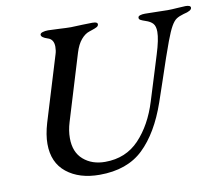

<svg xmlns="http://www.w3.org/2000/svg" viewBox="-75 -744 981 848"><g transform="rotate(-10 415.5 -320.0)"><path d="M102 -160Q102 -201 117 -252L206 -544Q211 -559 211 -577Q211 -611 184 -619Q156 -628 156 -640Q156 -647 167 -650.5Q178 -654 192 -654Q207 -654 241 -652Q275 -650 294 -650Q311 -650 347 -652L390 -653Q416 -653 413 -640Q412 -634 404.5 -630Q397 -626 386 -622.5Q375 -619 370 -617Q351 -611 333.5 -590.5Q316 -570 305 -534L215 -238Q204 -202 204 -168Q204 -105 242.5 -71.5Q281 -38 340 -38Q433 -38 493 -101.5Q553 -165 584 -266L625 -398L646 -466Q666 -530 666 -564Q666 -589 655.5 -601Q645 -613 623 -620Q608 -625 601 -629Q594 -633 595 -640Q595 -646 604 -649Q613 -652 626 -652L681 -651Q698 -650 728 -650Q745 -650 771 -652Q797 -654 808 -654Q831 -654 831 -643Q831 -629 794 -621Q773 -615 761 -607Q749 -599 737 -578Q725 -557 709 -514Q687 -455 652 -349L620 -255Q575 -125 502.5 -55.5Q430 14 306 14Q215 14 158.5 -31Q102 -76 102 -160Z"/></g></svg>

Font: EB Garamond Medium
Style: Italic
Weight: 500
Italic angle: -17.2°
Designer: Georg Duffner and Octavio Pardo
Foundry: Georg Duffner
Version: Version 1.000